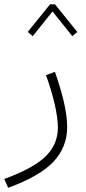

<svg xmlns="http://www.w3.org/2000/svg" viewBox="-103 -615 399 896"><path d="M26.4 -465.8 49.8 -446.3 142.1 -561.5 234.4 -446.3 257.8 -465.8 153.8 -594.7H130.4ZM111.8 -264.2C147 -166 167 -79.6 167 -19.5C167 33.7 147.5 78.6 108.4 116.2C69.3 153.3 5.4 188 -83 220.2L-64.9 261.2C31.2 226.6 101.1 186.5 145 141.1C188.5 95.7 210.4 41.5 210.4 -22.5C210.4 -88.9 190.4 -173.8 153.3 -279.8Z"/></svg>

Font: Estedad ExtraLight
Style: Regular
Weight: 200
Designer: Amin Abedi
Version: Version 7.3